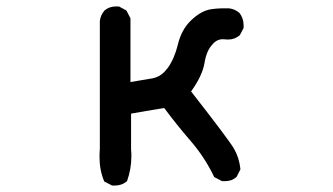

<svg xmlns="http://www.w3.org/2000/svg" viewBox="-20 -566 1040 600"><path d="M291 -74.2Q291 -87.9 292 -101.6V-500Q293.9 -518.6 306.6 -533.2Q321.3 -545.9 342.8 -545.9Q345.7 -545.9 351.6 -545.9L375 -533.2L387.7 -508.8V-309.6Q428.7 -316.4 457 -321.3Q477.5 -325.2 493.2 -340.8L504.9 -354.5Q525.4 -383.8 536.1 -427.7Q546.9 -472.7 575.7 -501Q604.5 -529.3 633.8 -536.1Q655.3 -540 678.7 -540Q689.5 -540 695.3 -540Q713.9 -538.1 728.5 -525.4Q741.2 -508.8 741.2 -487.3Q741.2 -484.4 741.2 -478.5L729.5 -456.1Q713.9 -442.4 692.4 -442.4Q688.5 -442.4 684.6 -442.9Q680.7 -443.4 675.8 -443.4Q657.2 -443.4 643.6 -426.8Q625 -407.2 619.1 -369.1Q612.3 -329.1 577.1 -280.3Q695.3 -128.9 711.4 -101.1Q727.5 -73.2 731.4 -37.1L719.7 -13.7Q710 -4.9 700.7 -2.4Q691.4 0 685.5 0Q679.7 0 673.8 0L649.4 -12.7Q620.1 -74.2 576.2 -125Q532.2 -175.8 493.2 -228.5Q460.9 -223.6 437 -219.2Q413.1 -214.8 389.6 -210.9V-98.6Q390.6 -88.9 390.6 -79.1Q390.6 -38.1 377 0Q366.2 8.8 356.9 11.2Q347.7 13.7 341.8 13.7Q335.9 13.7 330.1 13.7L305.7 1Q291 -34.2 291 -74.2Z"/></svg>

Font: JasonHandwriting2
Style: SemiBold
Weight: 600
Version: Version 1.04.7